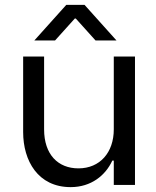

<svg xmlns="http://www.w3.org/2000/svg" viewBox="-20 -759 642 788"><path d="M121 -593H206L287 -683H291L372 -593H458L327 -739H252ZM534 -527H447V-228C447 -133 390 -68 302 -68C218 -68 161 -125 161 -228V-527H75V-217C75 -99 136 9 270 9C354 9 413 -39 441 -100H447V0H534Z"/></svg>

Font: Be Vietnam
Style: Regular
Weight: 400
Designer: Gabriel Lam
Foundry: TypeRant
Version: Version 4.000